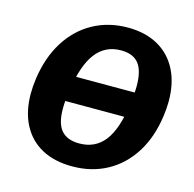

<svg xmlns="http://www.w3.org/2000/svg" viewBox="-110 -876 993 985"><g transform="rotate(15 386.5 -383.0)"><path d="M613 -317H172V-451H613ZM357 -2Q262 -2 195 -38.5Q128 -75 92 -144Q56 -213 56 -309Q56 -327 57.5 -347.5Q59 -368 62 -389Q79 -506 132 -590Q185 -674 267 -719Q349 -764 451 -764Q544 -764 611 -726.5Q678 -689 714 -619Q750 -549 750 -452Q750 -434 748.5 -414Q747 -394 744 -373Q728 -257 675.5 -174Q623 -91 541.5 -46.5Q460 -2 357 -2ZM362 -125Q446 -125 495 -187.5Q544 -250 563 -387Q567 -416 569 -440.5Q571 -465 571 -486Q571 -567 541 -604.5Q511 -642 447 -642Q363 -642 313 -576.5Q263 -511 243 -370Q239 -343 237 -319.5Q235 -296 235 -276Q235 -197 266.5 -161Q298 -125 362 -125Z"/></g></svg>

Font: Libre Franklin
Style: Bold Italic
Weight: 700
Italic angle: -8°
Designer: Pablo Impallari, Rodrigo Fuenzalida, Nhung Nguyen
Foundry: Impallari Type
Version: Version 3.000